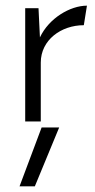

<svg xmlns="http://www.w3.org/2000/svg" viewBox="-20 -429 334 678"><path d="M287 -409C228 -409 153 -365 121 -297L116 -400H69V0H124V-208C124 -288 196 -340 276 -340ZM127 21C100 92 76 158 49 229H103L189 21Z"/></svg>

Font: Josefin Sans
Style: Regular
Weight: 400
Designer: Santiago Orozco
Foundry: Typemade
Version: 1.000